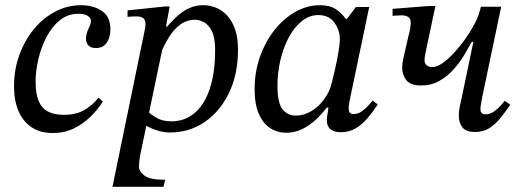

<svg xmlns="http://www.w3.org/2000/svg" viewBox="-20 -499 2010 739"><path d="M183 13Q134 13 101 -9.5Q68 -32 51 -72Q34 -112 34 -167Q34 -231 54.5 -287.5Q75 -344 110.5 -387Q146 -430 193 -454.5Q240 -479 292 -479Q339 -479 372 -457Q405 -435 405 -386Q405 -356 391 -335Q377 -314 349 -314Q331 -314 321 -323.5Q311 -333 311 -349Q311 -369 320.5 -388Q330 -407 330 -419Q330 -430 317.5 -438Q305 -446 282 -446Q242 -446 211.5 -422Q181 -398 160 -358.5Q139 -319 128 -273Q117 -227 117 -183Q117 -139 128.5 -111Q140 -83 164 -70Q188 -57 225 -57Q274 -57 305.5 -76Q337 -95 359 -123L376 -108Q356 -77 328 -49.5Q300 -22 264 -4.5Q228 13 183 13Z M633 11Q607 11 577.5 0.5Q548 -10 536 -20L549 -70Q561 -58 583.5 -45Q606 -32 640 -32Q691 -32 729 -64Q767 -96 787.5 -157.5Q808 -219 808 -307Q808 -355 795 -380Q782 -405 764 -414Q746 -423 732 -423Q699 -423 674 -404.5Q649 -386 631 -357Q613 -328 599 -295L610 -381Q636 -413 660 -435Q684 -457 709 -468Q734 -479 761 -479Q799 -479 829.5 -460Q860 -441 878 -403Q896 -365 896 -307Q896 -213 861.5 -141.5Q827 -70 768 -29.5Q709 11 633 11ZM609 220H413L538 -388Q539 -393 539.5 -397.5Q540 -402 540 -407Q540 -422 531.5 -429Q523 -436 503 -436Q492 -436 481.5 -435Q471 -434 471 -434V-459L614 -474H633L619 -397H623L519 101Q518 108 516.5 120Q515 132 515 143Q515 160 535.5 176.5Q556 193 616 193Z M1082 12Q1048 12 1020.5 -5.5Q993 -23 976.5 -60Q960 -97 960 -156Q960 -223 981 -281.5Q1002 -340 1037.5 -384.5Q1073 -429 1118 -454Q1163 -479 1211 -479Q1249 -479 1272 -464Q1295 -449 1311 -426H1315L1350 -472H1401L1327 -118Q1327 -118 1324.5 -105Q1322 -92 1322 -81Q1322 -71 1326 -65.5Q1330 -60 1341 -60Q1357 -60 1371 -69.5Q1385 -79 1396.5 -91.5Q1408 -104 1414 -112L1434 -97Q1415 -68 1394 -43.5Q1373 -19 1348 -4.5Q1323 10 1292 10Q1266 10 1252 -1.5Q1238 -13 1238 -37Q1238 -48 1240.5 -60.5Q1243 -73 1244 -85H1238Q1201 -37 1162 -12.5Q1123 12 1082 12ZM1118 -54Q1149 -54 1177 -70.5Q1205 -87 1226.5 -115.5Q1248 -144 1257 -180Q1262 -200 1269.5 -232.5Q1277 -265 1282.5 -297.5Q1288 -330 1288 -349Q1288 -383 1267 -412Q1246 -441 1205 -441Q1171 -441 1142 -418Q1113 -395 1092 -356Q1071 -317 1059.5 -268.5Q1048 -220 1048 -169Q1048 -102 1067.5 -78Q1087 -54 1118 -54Z M1808 9Q1774 9 1760 -8.5Q1746 -26 1746 -54Q1746 -74 1751.5 -97Q1757 -120 1761 -142L1802 -338H1796Q1784 -316 1767 -287.5Q1750 -259 1726 -232Q1702 -205 1671 -187.5Q1640 -170 1601 -170Q1559 -170 1543.5 -191Q1528 -212 1528 -238Q1528 -254 1531.5 -269.5Q1535 -285 1536 -290L1550 -351Q1552 -358 1556.5 -378Q1561 -398 1561 -411Q1561 -429 1550 -434.5Q1539 -440 1525 -440Q1516 -440 1504.5 -439Q1493 -438 1491 -438V-465L1632 -476H1656L1623 -321Q1622 -315 1618 -296.5Q1614 -278 1614 -267Q1614 -256 1621.5 -248.5Q1629 -241 1644 -241Q1666 -241 1694 -264Q1722 -287 1749.5 -321Q1777 -355 1798 -391.5Q1819 -428 1826 -455L1831 -473H1909L1835 -120Q1831 -98 1830 -90.5Q1829 -83 1829 -79Q1829 -59 1849 -59Q1866 -59 1881.5 -70Q1897 -81 1908.5 -94Q1920 -107 1923 -111L1944 -96Q1925 -68 1905.5 -44Q1886 -20 1863 -5.5Q1840 9 1808 9Z"/></svg>

Font: STIX Two Text
Style: Italic
Weight: 400
Italic angle: -12°
Designer: Ross Mills, John Hudson & Paul Hanslow, Tiro Typeworks Ltd; with prior portions MicroPress Inc. and Coen Hoffman, Elsevi
Foundry: Tiro Typeworks Ltd
Version: Version 2.13 b171